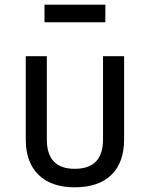

<svg xmlns="http://www.w3.org/2000/svg" viewBox="-20 -790 640 820"><path d="M90 -550H180V-194Q180 -69 299 -69Q420 -69 420 -194V-550H510V-194Q510 -96 455.5 -43Q401 10 299 10Q199 10 144.5 -43.5Q90 -97 90 -194ZM170 -770H430V-695H170Z"/></svg>

Font: JetBrainsMono NF
Style: Regular
Weight: 400
Monospace: yes
Designer: Philipp Nurullin, Konstantin Bulenkov
Foundry: JetBrains
Version: Version 1.0.2; ttfautohint (v1.8.3)